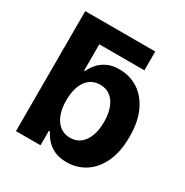

<svg xmlns="http://www.w3.org/2000/svg" viewBox="-169 -864 969 1008"><g transform="rotate(30 315.5 -360.0)"><path d="M136.5 -613.5 60.7 -727.5H485V-613.5ZM370.7 8.8Q327 8.8 296.2 -6Q265.5 -20.7 246.1 -42.8Q226.7 -64.9 216.2 -87.5H209.4V0H60.7V-727.5H211.7V-453.7H216.2Q226.4 -476.1 245.3 -499Q264.3 -522 295.1 -537.4Q325.9 -552.7 371.5 -552.7Q431.5 -552.7 481.6 -521.7Q531.6 -490.6 561.9 -428.3Q592.2 -365.9 592.2 -272.1Q592.2 -181 562.9 -118.3Q533.6 -55.6 483.4 -23.4Q433.2 8.8 370.7 8.8ZM323 -111.5Q360.4 -111.5 385.7 -132Q411 -152.4 424.2 -188.8Q437.3 -225.2 437.3 -272.5Q437.3 -319.8 424.3 -355.8Q411.2 -391.8 386 -412.1Q360.7 -432.4 323 -432.4Q286.4 -432.4 260.8 -412.8Q235.3 -393.2 221.8 -357.3Q208.4 -321.4 208.4 -272.5Q208.4 -224.1 221.9 -188Q235.4 -151.9 261.1 -131.7Q286.8 -111.5 323 -111.5Z"/></g></svg>

Font: Inter V
Style: 
Weight: 400
Designer: Rasmus Andersson
Foundry: rsms
Version: Version 4.000;git-a3f224843